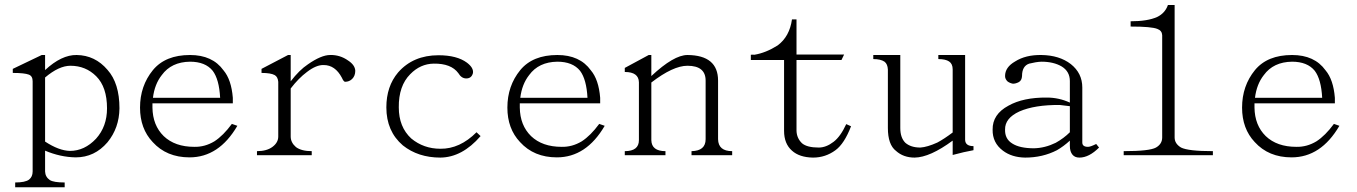

<svg xmlns="http://www.w3.org/2000/svg" viewBox="-20 -708 5540 784"><path d="M97.7 -403.3Q80.1 -410.2 32.2 -410.2V-426.8L150.4 -483.4H164.1V-421.9Q231.4 -484.4 293 -483.4Q368.2 -482.4 418.9 -422.9Q467.8 -368.2 467.8 -265.6Q466.8 -185.5 418.9 -127Q366.2 -65.4 289.1 -65.4Q226.6 -66.4 164.1 -92.8V-7.8Q165 14.6 183.6 27.3Q199.2 37.1 244.1 37.1V56.6H42V37.1Q83 37.1 98.6 25.4Q113.3 13.7 113.3 -7.8V-376Q113.3 -397.5 97.7 -403.3ZM164.1 -129.9Q220.7 -92.8 265.6 -91.8Q325.2 -91.8 372.1 -141.6Q417 -191.4 417 -265.6Q417 -352.5 373 -396.5Q330.1 -439.5 267.6 -439.5Q220.7 -439.5 164.1 -391.6Z M603.5 -127.9Q551.8 -182.6 551.8 -268.6Q551.8 -357.4 604.5 -421.9Q655.3 -483.4 755.9 -483.4Q847.7 -483.4 892.6 -420.9Q924.8 -382.8 930.7 -308.6V-286.1H602.5V-268.6Q603.5 -196.3 648.4 -152.3Q694.3 -108.4 773.4 -108.4Q816.4 -107.4 855.5 -130.9Q891.6 -154.3 926.8 -202.1L949.2 -194.3Q874 -65.4 753.9 -65.4Q660.2 -65.4 603.5 -127.9ZM640.6 -401.4Q611.3 -364.3 604.5 -308.6H878.9Q875 -383.8 848.6 -418.9Q818.4 -456.1 755.9 -456.1Q679.7 -455.1 640.6 -401.4Z M1101.6 -401.4Q1085.9 -410.2 1047.9 -410.2V-426.8L1156.2 -483.4H1167V-376Q1202.1 -421.9 1237.3 -445.3Q1292 -483.4 1328.1 -483.4Q1368.2 -484.4 1401.4 -460.9Q1429.7 -442.4 1430.7 -418.9Q1430.7 -398.4 1418 -385.7Q1406.2 -374 1388.7 -374Q1382.8 -375 1376 -390.6Q1348.6 -442.4 1301.8 -442.4Q1271.5 -443.4 1233.4 -414.1Q1199.2 -388.7 1167 -346.7V-150.4Q1167 -126 1188.5 -107.4Q1210.9 -90.8 1252.9 -90.8V-74.2H1029.3V-90.8Q1069.3 -90.8 1092.8 -108.4Q1116.2 -126 1116.2 -150.4V-374Q1114.3 -394.5 1101.6 -401.4Z M1886.7 -452.1Q1915 -430.7 1911.1 -409.2Q1905.3 -387.7 1883.8 -387.7Q1864.3 -387.7 1851.6 -409.2Q1822.3 -449.2 1751 -448.2Q1696.3 -447.3 1655.3 -405.3Q1607.4 -357.4 1608.4 -269.5Q1608.4 -189.5 1659.2 -142.6Q1710 -100.6 1778.3 -100.6Q1857.4 -99.6 1925.8 -168L1942.4 -152.3Q1867.2 -65.4 1778.3 -64.5Q1687.5 -64.5 1625 -114.3Q1557.6 -171.9 1557.6 -269.5Q1557.6 -355.5 1605.5 -412.1Q1667 -482.4 1770.5 -482.4Q1845.7 -482.4 1886.7 -452.1Z M2103.5 -127.9Q2051.8 -182.6 2051.8 -268.6Q2051.8 -357.4 2104.5 -421.9Q2155.3 -483.4 2255.9 -483.4Q2347.7 -483.4 2392.6 -420.9Q2424.8 -382.8 2430.7 -308.6V-286.1H2102.5V-268.6Q2103.5 -196.3 2148.4 -152.3Q2194.3 -108.4 2273.4 -108.4Q2316.4 -107.4 2355.5 -130.9Q2391.6 -154.3 2426.8 -202.1L2449.2 -194.3Q2374 -65.4 2253.9 -65.4Q2160.2 -65.4 2103.5 -127.9ZM2140.6 -401.4Q2111.3 -364.3 2104.5 -308.6H2378.9Q2375 -383.8 2348.6 -418.9Q2318.4 -456.1 2255.9 -456.1Q2179.7 -455.1 2140.6 -401.4Z M2969.7 -90.8V-74.2H2803.7V-90.8Q2861.3 -91.8 2861.3 -139.6V-378.9Q2861.3 -439.5 2787.1 -439.5Q2728.5 -439.5 2639.6 -371.1V-135.7Q2640.6 -90.8 2697.3 -90.8V-74.2H2531.2V-90.8Q2588.9 -90.8 2588.9 -135.7V-372.1Q2587.9 -414.1 2531.2 -414.1V-430.7L2628.9 -483.4H2639.6V-397.5Q2731.4 -483.4 2787.1 -483.4Q2912.1 -482.4 2912.1 -378.9V-139.6Q2913.1 -90.8 2969.7 -90.8Z M3045.9 -462.9V-484.4Q3053.7 -485.4 3060.5 -484.4Q3107.4 -492.2 3155.3 -522.5Q3204.1 -558.6 3213.9 -628.9H3232.4V-485.4H3426.8L3416 -462.9H3232.4V-173.8Q3233.4 -143.6 3254.9 -123Q3275.4 -105.5 3323.2 -105.5Q3353.5 -105.5 3383.8 -128.9Q3412.1 -150.4 3435.5 -201.2L3455.1 -192.4Q3427.7 -121.1 3391.6 -94.7Q3350.6 -64.5 3299.8 -64.5Q3244.1 -65.4 3213.9 -92.8Q3181.6 -121.1 3181.6 -173.8V-462.9Z M3676.8 -125Q3699.2 -105.5 3738.3 -105.5Q3766.6 -107.4 3807.6 -126Q3835 -140.6 3870.1 -167V-424.8Q3870.1 -447.3 3855.5 -457Q3840.8 -466.8 3811.5 -466.8V-483.4H3920.9V-136.7Q3921.9 -111.3 3955.1 -111.3V-94.7Q3917 -87.9 3870.1 -75.2V-133.8Q3777.3 -65.4 3714.8 -64.5Q3668.9 -64.5 3638.7 -91.8Q3605.5 -117.2 3605.5 -185.5V-423.8Q3604.5 -446.3 3591.8 -456.1Q3576.2 -466.8 3545.9 -466.8V-483.4H3656.2V-185.5Q3656.2 -145.5 3676.8 -125Z M4422.9 -108.4Q4432.6 -108.4 4456.1 -120.1L4467.8 -105.5Q4426.8 -64.5 4387.7 -64.5Q4369.1 -64.5 4359.4 -76.2Q4348.6 -88.9 4348.6 -112.3V-133.8Q4323.2 -110.4 4295.9 -94.7Q4237.3 -64.5 4166 -64.5Q4111.3 -65.4 4075.2 -92.8Q4032.2 -125 4033.2 -178.7Q4032.2 -241.2 4097.7 -276.4Q4158.2 -310.5 4254.9 -309.6Q4303.7 -309.6 4348.6 -289.1V-377Q4348.6 -416 4315.4 -436.5Q4282.2 -456.1 4232.4 -456.1Q4210 -455.1 4182.6 -448.2Q4153.3 -438.5 4153.3 -397.5Q4152.3 -379.9 4140.6 -373Q4127.9 -366.2 4116.2 -366.2Q4104.5 -368.2 4094.7 -375Q4084 -384.8 4084 -397.5Q4084 -433.6 4125 -457Q4168 -484.4 4232.4 -483.4Q4305.7 -482.4 4352.5 -446.3Q4399.4 -409.2 4399.4 -350.6V-126Q4399.4 -108.4 4422.9 -108.4ZM4142.6 -252.9Q4083 -225.6 4084 -178.7Q4083 -140.6 4113.3 -122.1Q4143.6 -102.5 4202.1 -102.5Q4247.1 -103.5 4291 -125Q4324.2 -143.6 4348.6 -168V-274.4L4307.6 -279.3Q4205.1 -280.3 4142.6 -252.9Z M4802.7 -105.5Q4832 -90.8 4932.6 -90.8V-74.2H4568.4V-90.8Q4673.8 -90.8 4700.2 -105.5Q4725.6 -120.1 4725.6 -146.5V-564.5Q4724.6 -583 4706.1 -589.8Q4682.6 -599.6 4596.7 -599.6V-621.1Q4666 -621.1 4705.1 -638.7Q4737.3 -654.3 4749 -687.5H4776.4V-146.5Q4776.4 -121.1 4802.7 -105.5Z M5103.5 -127.9Q5051.8 -182.6 5051.8 -268.6Q5051.8 -357.4 5104.5 -421.9Q5155.3 -483.4 5255.9 -483.4Q5347.7 -483.4 5392.6 -420.9Q5424.8 -382.8 5430.7 -308.6V-286.1H5102.5V-268.6Q5103.5 -196.3 5148.4 -152.3Q5194.3 -108.4 5273.4 -108.4Q5316.4 -107.4 5355.5 -130.9Q5391.6 -154.3 5426.8 -202.1L5449.2 -194.3Q5374 -65.4 5253.9 -65.4Q5160.2 -65.4 5103.5 -127.9ZM5140.6 -401.4Q5111.3 -364.3 5104.5 -308.6H5378.9Q5375 -383.8 5348.6 -418.9Q5318.4 -456.1 5255.9 -456.1Q5179.7 -455.1 5140.6 -401.4Z"/></svg>

Font: BabelStone Sani Yi
Style: Regular
Weight: 400
Designer: Andrew West
Foundry: BabelStone
Version: Version 1.00 November 22, 2015, initial release